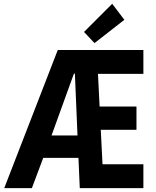

<svg xmlns="http://www.w3.org/2000/svg" viewBox="-20 -980 810 1000"><path d="M2 0 280.9 -719.7H378.1L381.3 -596.3H364.9L234.8 -236.9L146 0ZM167.3 -157.9V-274.6H458.4V-157.9ZM395.5 0 385.6 -226.9 364.9 -719.7H726.8V-595.2H490.3L513.9 -124.5H726.8V0ZM495.8 -304 487.4 -425.1H690.8V-304ZM472.3 -755.6 417.5 -813.6 564.3 -960.3 627.7 -876.9Z"/></svg>

Font: Reddit Sans Condensed
Style: Regular
Weight: 400
Designer: Stephen Hutchings
Foundry: Reddit
Version: Version 1.014